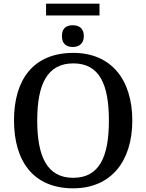

<svg xmlns="http://www.w3.org/2000/svg" viewBox="-20 -1012 794 1042"><path d="M230 -928H520V-992H230ZM375 -757C407 -757 435 -774 435 -816C435 -860 407 -875 375 -875C341 -875 316 -860 316 -816C316 -774 341 -757 375 -757ZM377 10C583 10 698 -137 698 -358C698 -580 583 -725 378 -725C161 -725 56 -580 56 -359C56 -137 161 10 377 10ZM377 -47C236 -47 182 -162 182 -358C182 -554 236 -668 378 -668C520 -668 571 -554 571 -358C571 -162 520 -47 377 -47Z"/></svg>

Font: Noto Serif Thai Medium
Style: Regular
Weight: 500
Designer: Monotype Design Team
Foundry: Monotype Imaging Inc.
Version: Version 1.901;PS 001.901;hotconv 1.0.88;makeotf.lib2.5.64775